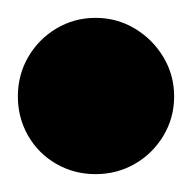

<svg xmlns="http://www.w3.org/2000/svg" viewBox="-57 -938 215 215"><path d="M-37 -830Q-37 -806 -25.5 -786Q-14 -766 6 -754.5Q26 -743 50 -743Q74 -743 94 -754.5Q114 -766 126 -786Q138 -806 138 -830Q138 -854 126 -874Q114 -894 94 -906Q74 -918 50 -918Q26 -918 6 -906Q-14 -894 -25.5 -874Q-37 -854 -37 -830Z"/></svg>

Font: Linefont
Style: Bold
Weight: 700
Monospace: yes
Version: Version 3.002;gftools[0.9.33]